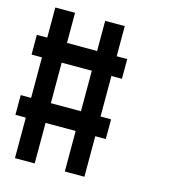

<svg xmlns="http://www.w3.org/2000/svg" viewBox="-121 -764 909 1026"><g transform="rotate(15 333.5 -250.5)"><path d="M333.3 166.7V-57.5H166.7V166.7H57.5V-57.5H0V-166.7H57.5V-390.8H0V-500H57.5V-666.7H166.7V-500H333.3V-666.7H441.7V-500H500V-390.8H441.7V-166.7H500V-57.5H441.7V166.7ZM333.3 -166.7V-390.8H166.7V-166.7Z"/></g></svg>

Font: 0xA000-Squareish-Mono
Style: Squareish-Mono-Bold
Weight: 700
Version: Version 0.1